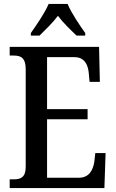

<svg xmlns="http://www.w3.org/2000/svg" viewBox="-20 -951 586 971"><path d="M136 -784V-771H180C209 -800 247 -836 273 -871C299 -836 338 -799 367 -771H411V-784C384 -822 340 -886 322 -931H226C207 -886 163 -822 136 -784ZM29 0H508L514 -177H462L457 -133C450 -89 430 -52 378 -52H218V-348H423V-399H218V-662H356C406 -662 425 -626 429 -581L433 -537H485L481 -714H29V-670H49C83 -670 110 -661 110 -601V-108C110 -55 86 -44 49 -44H29Z"/></svg>

Font: Noto Serif Devanagari Condensed Medium
Style: Regular
Weight: 500
Width: 3
Designer: Universal Thirst, Indian Type Foundry and the Monotype Design Team
Foundry: Monotype Imaging Inc.
Version: Version 2.004